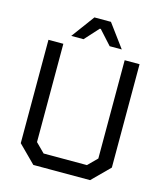

<svg xmlns="http://www.w3.org/2000/svg" viewBox="-134 -1035 970 1134"><g transform="rotate(15 351.5 -467.5)"><path d="M197 -794 301 -935H402L506 -794H432L355 -879H349L272 -794ZM178 0 73 -105V-737H164V-136L219 -81H484L539 -136V-737H630V-105L525 0Z"/></g></svg>

Font: Tomorrow
Style: Regular
Weight: 400
Designer: Tony de Marco, Monica Rizzolli
Foundry: Just in Type
Version: Version 2.002